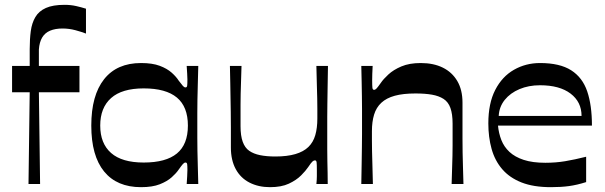

<svg xmlns="http://www.w3.org/2000/svg" viewBox="-20 -762 2505 795"><path d="M98 0 103 -380H30V-489H103Q103 -503 103 -518.5Q103 -534 103 -558Q103 -600 107.5 -633.5Q112 -667 126.5 -691.5Q141 -716 170 -729Q199 -742 247 -742Q273 -742 295 -737Q317 -732 336 -726V-623Q318 -630 292 -637Q266 -644 239 -644Q209 -644 187.5 -635Q166 -626 154.5 -606.5Q143 -587 141 -557Q141 -532 141 -517Q141 -502 141 -489H309V-380H141L146 0Z M564 13Q464 13 411 -52Q358 -117 358 -242Q358 -367 411 -434Q464 -501 564 -501Q611 -501 641.5 -489.5Q672 -478 691 -461Q710 -444 720 -428Q732 -412 737.5 -406Q743 -400 748 -400Q754 -400 755 -407Q756 -414 756 -433Q756 -442 755 -457.5Q754 -473 753 -489H801Q800 -446 799 -412Q798 -378 797.5 -349Q797 -320 797 -294Q797 -268 797 -242Q797 -216 797 -191Q797 -166 797.5 -137.5Q798 -109 799 -75.5Q800 -42 801 0H753Q754 -16 755 -31.5Q756 -47 756 -58Q756 -75 755 -82Q754 -89 748 -89Q743 -89 737.5 -83Q732 -77 720 -60Q710 -45 691 -28Q672 -11 641.5 1Q611 13 564 13ZM575 -89Q667 -89 712.5 -126.5Q758 -164 758 -242Q758 -320 712.5 -358Q667 -396 575 -396Q485 -396 440 -356Q395 -316 395 -242Q395 -168 440 -128.5Q485 -89 575 -89Z M1098 13Q1050 13 1013 -6Q976 -25 956 -62Q936 -99 936 -151Q936 -197 936 -233Q936 -269 935.5 -299Q935 -329 934.5 -358Q934 -387 933.5 -418Q933 -449 932 -489H980Q979 -451 978 -423.5Q977 -396 976.5 -373Q976 -350 976 -329.5Q976 -309 976 -287.5Q976 -266 976 -239Q976 -200 985 -175Q994 -150 1012 -137.5Q1030 -125 1057 -119.5Q1084 -114 1120 -114Q1169 -114 1203 -124Q1237 -134 1257 -153.5Q1277 -173 1285.5 -202.5Q1294 -232 1294 -271Q1294 -292 1294 -311.5Q1294 -331 1293.5 -354.5Q1293 -378 1292 -410.5Q1291 -443 1290 -489H1338Q1337 -438 1336.5 -399.5Q1336 -361 1335.5 -331.5Q1335 -302 1335 -278.5Q1335 -255 1335 -235Q1335 -215 1335 -196Q1335 -169 1335 -144Q1335 -119 1335.5 -95Q1336 -71 1336.5 -47Q1337 -23 1337 0H1290Q1292 -18 1292 -32.5Q1292 -47 1292 -58Q1292 -81 1291 -89.5Q1290 -98 1284 -98Q1279 -98 1273.5 -93Q1268 -88 1256 -70Q1246 -55 1226.5 -35.5Q1207 -16 1176 -1.5Q1145 13 1098 13Z M1476 0Q1477 -49 1477.5 -86Q1478 -123 1478.5 -152.5Q1479 -182 1479 -207.5Q1479 -233 1479 -259Q1479 -285 1479 -310.5Q1479 -336 1478.5 -363.5Q1478 -391 1477.5 -422Q1477 -453 1476 -489H1523Q1522 -471 1521.5 -456Q1521 -441 1521 -430Q1521 -407 1522 -398.5Q1523 -390 1529 -390Q1534 -390 1539.5 -396Q1545 -402 1557 -419Q1567 -434 1588 -453.5Q1609 -473 1642 -487Q1675 -501 1722 -501Q1775 -501 1813.5 -482Q1852 -463 1873.5 -426.5Q1895 -390 1895 -337Q1895 -292 1895 -256Q1895 -220 1895 -189.5Q1895 -159 1895.5 -130.5Q1896 -102 1897 -70.5Q1898 -39 1899 0H1850Q1851 -37 1852 -65.5Q1853 -94 1853.5 -117Q1854 -140 1854 -160.5Q1854 -181 1854 -202.5Q1854 -224 1854 -250Q1854 -290 1845 -315Q1836 -340 1816.5 -352.5Q1797 -365 1768.5 -370Q1740 -375 1700 -375Q1649 -375 1614.5 -365.5Q1580 -356 1559 -336.5Q1538 -317 1529 -287.5Q1520 -258 1520 -219Q1520 -198 1520 -178.5Q1520 -159 1520.5 -135Q1521 -111 1522 -79Q1523 -47 1524 0Z M2261 13Q2189 13 2139.5 -6.5Q2090 -26 2059.5 -61.5Q2029 -97 2015.5 -145.5Q2002 -194 2002 -251Q2002 -334 2030.5 -389.5Q2059 -445 2108 -473Q2157 -501 2216 -501Q2298 -501 2345 -471Q2392 -441 2411.5 -383.5Q2431 -326 2431 -242H2042Q2045 -210 2056 -182Q2067 -154 2089.5 -133Q2112 -112 2148.5 -100Q2185 -88 2238 -88Q2281 -88 2320 -94.5Q2359 -101 2407 -113V-8Q2369 4 2336 8.5Q2303 13 2261 13ZM2388 -282Q2388 -340 2342.5 -374.5Q2297 -409 2216 -409Q2169 -409 2131 -393Q2093 -377 2070 -348.5Q2047 -320 2045 -282Z"/></svg>

Font: Ojuju SemiBold
Style: Regular
Weight: 600
Designer: Chisaokwu Joboson, Mirko Velimirovic
Foundry: Udi Foundry
Version: Version 1.000